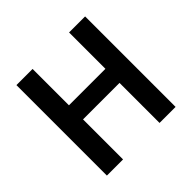

<svg xmlns="http://www.w3.org/2000/svg" viewBox="-180 -924 1109 1109"><g transform="rotate(-45 374.5 -369.5)"><path d="M94 0V-739H226V-442H524V-739H655V0H524V-327H226V0Z"/></g></svg>

Font: Noto Sans KR SemiBold
Style: Regular
Weight: 600
Designer: Ryoko NISHIZUKA  (kana, bopomofo & ideographs); Paul D. Hunt (Latin, Greek & Cyrillic); Sandoll Communications , Soo-you
Foundry: Adobe
Version: Version 2.004-H2;hotconv 1.0.118;makeotfexe 2.5.65603